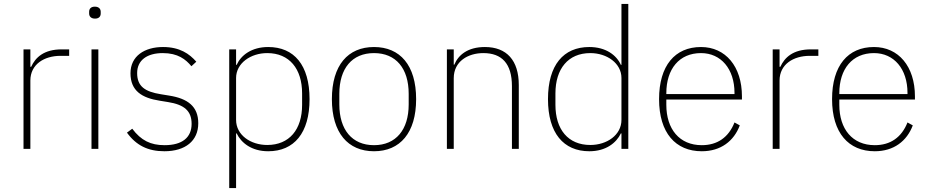

<svg xmlns="http://www.w3.org/2000/svg" viewBox="-20 -760 4747 980"><path d="M135 0V-349C135 -432 206 -475 289 -475H333V-508H295C204 -508 161 -467 139 -419H135V-508H100V0Z M465 -665C486 -665 494 -677 494 -691V-700C494 -714 485 -726 464 -726C443 -726 435 -714 435 -700V-691C435 -677 444 -665 465 -665ZM447 0H482V-508H447Z M819 12C926 12 992 -41 992 -131C992 -217 938 -257 844 -272L801 -279C720 -292 680 -319 680 -387C680 -453 731 -489 811 -489C888 -489 928 -457 957 -422L982 -445C947 -485 898 -520 812 -520C718 -520 646 -474 646 -386C646 -296 705 -260 795 -246L838 -239C919 -226 958 -195 958 -128C958 -58 910 -19 820 -19C749 -19 700 -43 655 -103L628 -83C675 -18 735 12 819 12Z M1150 200H1185V-79H1188C1211 -31 1264 12 1349 12C1481 12 1560 -81 1560 -254C1560 -428 1481 -520 1349 -520C1264 -520 1210 -478 1188 -429H1185V-508H1150ZM1344 -20C1259 -20 1185 -71 1185 -148V-362C1185 -437 1259 -489 1344 -489C1457 -489 1522 -409 1522 -283V-225C1522 -99 1457 -20 1344 -20Z M1889 12C2022 12 2104 -82 2104 -254C2104 -427 2022 -520 1889 -520C1756 -520 1674 -427 1674 -254C1674 -82 1756 12 1889 12ZM1889 -19C1777 -19 1712 -98 1712 -227V-281C1712 -411 1777 -489 1889 -489C2001 -489 2066 -411 2066 -281V-227C2066 -98 2001 -19 1889 -19Z M2296 0V-361C2296 -447 2369 -489 2447 -489C2541 -489 2593 -436 2593 -320V0H2628V-326C2628 -452 2566 -520 2455 -520C2367 -520 2319 -479 2299 -430H2296V-508H2261V0Z M3152 0H3187V-740H3152V-429H3149C3127 -478 3073 -520 2988 -520C2856 -520 2777 -428 2777 -254C2777 -81 2856 12 2988 12C3073 12 3126 -31 3149 -79H3152ZM2993 -20C2880 -20 2815 -99 2815 -225V-283C2815 -409 2880 -489 2993 -489C3078 -489 3152 -437 3152 -362V-148C3152 -71 3078 -20 2993 -20Z M3562 12C3659 12 3726 -40 3756 -120L3729 -135C3699 -59 3642 -19 3562 -19C3448 -19 3381 -101 3381 -225V-252H3767V-268C3767 -421 3683 -520 3558 -520C3425 -520 3344 -425 3344 -254C3344 -82 3428 12 3562 12ZM3558 -489C3660 -489 3729 -408 3729 -286V-280H3381V-284C3381 -408 3447 -489 3558 -489Z M3959 0V-349C3959 -432 4030 -475 4113 -475H4157V-508H4119C4028 -508 3985 -467 3963 -419H3959V-508H3924V0Z M4445 12C4542 12 4609 -40 4639 -120L4612 -135C4582 -59 4525 -19 4445 -19C4331 -19 4264 -101 4264 -225V-252H4650V-268C4650 -421 4566 -520 4441 -520C4308 -520 4227 -425 4227 -254C4227 -82 4311 12 4445 12ZM4441 -489C4543 -489 4612 -408 4612 -286V-280H4264V-284C4264 -408 4330 -489 4441 -489Z"/></svg>

Font: IBM Plex Thai Looped ExtraLight
Style: Regular
Weight: 200
Designer: Mike Abbink, Paul van der Laan, Pieter van Rosmalen, Ben Mitchell, Mark Frömberg
Foundry: Bold Monday
Version: Version 1.0